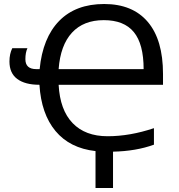

<svg xmlns="http://www.w3.org/2000/svg" viewBox="-20 -745 889 953"><path d="M271 -401.9H692.9Q692.9 -526.4 644.3 -585.7Q595.7 -645 495.1 -645Q394.5 -645 337.2 -582.8Q279.8 -520.5 271 -401.9ZM744.1 -108.9V-26.9Q655.3 5.4 541 7.8V188H454.1V4.9Q326.7 -9.3 255.6 -94.5Q184.6 -179.7 175.8 -324.2Q104.5 -324.2 65.7 -353Q26.9 -381.8 26.9 -439.9Q26.9 -477.5 41 -505.9H116.2Q106 -483.9 106 -451.2Q106 -401.9 160.2 -401.9H176.8Q191.9 -557.6 273.9 -641.4Q356 -725.1 497.1 -725.1Q638.2 -725.1 713.6 -636.2Q789.1 -547.4 789.1 -377.9V-324.2H271Q277.8 -198.7 340.6 -133.8Q403.3 -68.8 514.2 -68.8Q625 -68.8 744.1 -108.9Z"/></svg>

Font: NotoSans
Style: Regular
Weight: 400
Designer: Monotype Design team
Foundry: Monotype Imaging Inc.
Version: Version 1.04